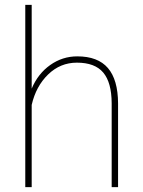

<svg xmlns="http://www.w3.org/2000/svg" viewBox="-20 -770 587 790"><path d="M110.4 -405.3Q136.2 -466.8 186.5 -502.4Q236.8 -538.1 297.9 -538.1Q382.8 -538.1 424.1 -490Q465.3 -441.9 465.8 -344.7V0H439.5V-345.7Q439 -430.7 404.8 -471.4Q370.6 -512.2 296.4 -512.2Q228 -512.2 178 -463.6Q127.9 -415 110.4 -338.4V0H84V-750H110.4Z"/></svg>

Font: TypoPRO Roboto
Style: Regular
Weight: 250
Designer: Google
Version: Version 2.136; 2016